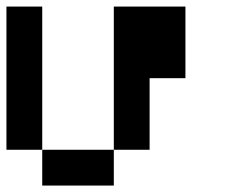

<svg xmlns="http://www.w3.org/2000/svg" viewBox="-20 -576 707 596"><path d="M111.1 -111.1H0V-555.6H111.1ZM444.4 -333.3V-111.1H333.3V-555.6H555.6V-333.3ZM333.3 0H111.1V-111.1H333.3Z"/></svg>

Font: Pixeloid Mono
Style: Regular
Weight: 400
Monospace: yes
Designer: GGBotNet
Foundry: GGBotNet
Version: 0.5